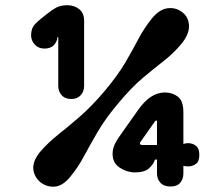

<svg xmlns="http://www.w3.org/2000/svg" viewBox="-20 -746 850 735"><path d="M99 -611Q99 -638 114.5 -654Q130 -670 159 -692Q176 -706 193.5 -716Q211 -726 238 -726Q264 -726 283 -711Q302 -696 302 -667V-417Q302 -396 289 -381.5Q276 -367 253 -367Q229 -367 216 -381.5Q203 -396 203 -417V-604H200Q199 -587 186.5 -573.5Q174 -560 150 -560Q127 -560 113 -575.5Q99 -591 99 -611ZM133 -164Q164 -200 202.5 -230.5Q241 -261 286 -300Q331 -339 381 -398Q432 -459 460.5 -508Q489 -557 510.5 -598Q532 -639 562 -676Q591 -711 622.5 -714.5Q654 -718 678 -699Q703 -680 703.5 -646Q704 -612 671 -574Q642 -540 606 -512Q570 -484 527 -448Q484 -412 434 -352Q384 -293 354 -241.5Q324 -190 301 -147Q278 -104 248 -68Q219 -33 188 -31.5Q157 -30 134 -49Q110 -70 107.5 -99.5Q105 -129 133 -164ZM633 -32Q607 -32 594 -46.5Q581 -61 581 -82V-135H573Q569 -119 551.5 -102.5Q534 -86 497 -86Q466 -86 438.5 -104Q411 -122 411 -157Q411 -175 418.5 -192Q426 -209 445 -235L508 -324Q555 -392 611 -392Q640 -392 661 -376Q682 -360 682 -316V-195Q682 -195 688 -196.5Q694 -198 700 -198Q717 -198 730 -188Q743 -178 743 -153Q743 -128 730 -118.5Q717 -109 700 -109Q694 -109 688 -110Q682 -111 682 -111V-82Q682 -61 670 -46.5Q658 -32 633 -32ZM518 -203Q514 -198 516.5 -194.5Q519 -191 523 -191H581V-284H575Z"/></svg>

Font: Bagel Fat One
Style: Regular
Weight: 400
Designer: Kyung-won Kim
Foundry: JAMO
Version: Version 1.000; ttfautohint (v1.8.4.7-5d5b);gftools[0.9.28]